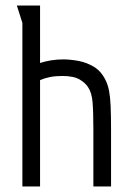

<svg xmlns="http://www.w3.org/2000/svg" viewBox="-20 -675 478 695"><path d="M125 -447Q143 -453 164.5 -456.5Q186 -460 209 -460Q234 -460 264 -454.5Q294 -449 321 -432.5Q348 -416 364 -381Q371 -366 375 -345Q379 -324 380.5 -290.5Q382 -257 382 -203V0H318V-205Q318 -271 315 -305.5Q312 -340 299 -359Q291 -373 269.5 -386.5Q248 -400 205 -400Q180 -400 160.5 -396Q141 -392 125 -385V0H61V-592L41 -655H125Z"/></svg>

Font: Aubrey
Style: Regular
Weight: 400
Designer: Gayaneh Bagdasaryan
Foundry: Cyreal.org
Version: Version 1.102; ttfautohint (v1.8.3)